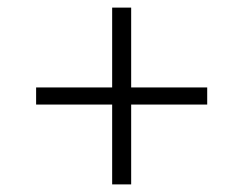

<svg xmlns="http://www.w3.org/2000/svg" viewBox="-20 -585 640 505"><path d="M275 -100V-310H75V-355H275V-565H325V-355H525V-310H325V-100Z"/></svg>

Font: NKDuy Mono Thin
Style: Regular
Weight: 100
Monospace: yes
Designer: NKDuy
Foundry: NKDuy
Version: Version 2.251; ttfautohint (v1.8.4.7-5d5b)